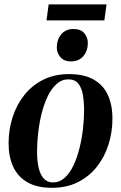

<svg xmlns="http://www.w3.org/2000/svg" viewBox="-20 -862 564 894"><path d="M301.5 -517Q371 -517 415.8 -491.8Q460.5 -466.5 482 -420.2Q503.5 -374 503.5 -309.5Q503.5 -247 485.2 -189Q467 -131 431.2 -85.8Q395.5 -40.5 343 -14Q290.5 12.5 222 12.5Q152.5 12.5 107.8 -13.2Q63 -39 41.5 -85.5Q20 -132 20 -194Q20 -258.5 38.8 -316.8Q57.5 -375 93.8 -420.2Q130 -465.5 182.2 -491.2Q234.5 -517 301.5 -517ZM298 -492.5Q267.5 -492.5 243.5 -471Q219.5 -449.5 202.2 -413.8Q185 -378 174 -334Q163 -290 157.8 -243.8Q152.5 -197.5 152.5 -156.5Q152.5 -113.5 160 -81Q167.5 -48.5 184 -30.5Q200.5 -12.5 226.5 -12.5Q257 -12.5 281 -34Q305 -55.5 322 -91.5Q339 -127.5 350 -171.5Q361 -215.5 366.2 -261.2Q371.5 -307 371.5 -348Q371.5 -387 366 -419.8Q360.5 -452.5 344.8 -472.5Q329 -492.5 298 -492.5ZM309.5 -576Q278.5 -576 261.5 -595.5Q244.5 -615 244.5 -640.5Q244.5 -677.5 265.2 -702.2Q286 -727 322 -727Q356.5 -727 372.8 -706.8Q389 -686.5 389 -662Q389 -626.5 368.5 -601.2Q348 -576 309.5 -576ZM206.5 -841.5H476L466 -767H196.5Z"/></svg>

Font: Merriweather 144pt SemiBold
Style: Italic
Weight: 600
Italic angle: -7.8°
Version: Version 2.101